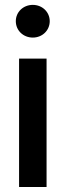

<svg xmlns="http://www.w3.org/2000/svg" viewBox="-20 -751 264 771"><path d="M56.6 0H167V-515.6H56.6ZM111.8 -600.1C149.9 -600.1 179.7 -628.9 179.7 -666C179.7 -702.6 149.9 -731.4 111.8 -731.4C73.2 -731.4 43.5 -702.6 43.5 -666C43.5 -628.9 73.2 -600.1 111.8 -600.1Z"/></svg>

Font: Raveo Display Display Medium
Style: Regular
Weight: 500
Designer: Jakub Foglar, Rasmus Andersson (Inter)
Foundry: Jakubfoglar.com
Version: Version 1.100;Glyphs 3.2.3 (3260)